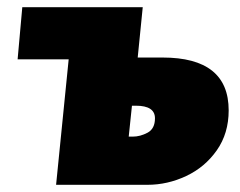

<svg xmlns="http://www.w3.org/2000/svg" viewBox="-20 -514 667 534"><path d="M171 -349H29L42 -494H377L363 -354H432Q616 -354 616 -207Q616 -143 583 -96Q550 -49 498 -24.5Q446 0 390 0H136ZM349 -134Q370 -134 390.5 -145Q411 -156 411 -185Q411 -220 358 -220H347L338 -134Z"/></svg>

Font: Nunito Sans Heavy Heavy
Style: Italic
Weight: 400
Italic angle: -4.541°
Designer: Vernon Adams
Foundry: Vernon Adams
Version: Version 2.002